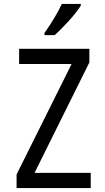

<svg xmlns="http://www.w3.org/2000/svg" viewBox="-20 -964 540 984"><path d="M208 -795V-784H260C301 -820 369 -893 394 -935V-944H297C276 -899 246 -849 208 -795ZM65 0H445V-78H157L438 -644V-714H78V-636H347L65 -70Z"/></svg>

Font: Noto Sans Mono ExtraCondensed
Style: Regular
Weight: 400
Width: 2
Designer: Monotype Design Team
Foundry: Monotype Imaging Inc.
Version: Version 2.014